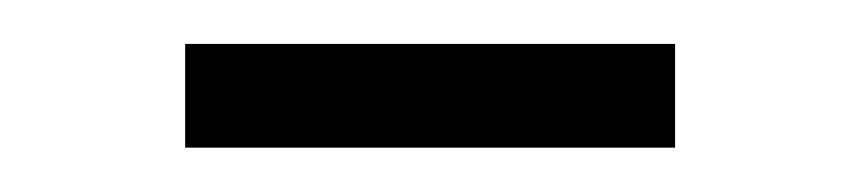

<svg xmlns="http://www.w3.org/2000/svg" viewBox="-20 -710 390 87"><path d="M63.9 -690.1H285.9V-643.1H63.9Z"/></svg>

Font: Khand Variable Light
Style: Regular
Weight: 300
Designer: Satya Rajpurohit
Foundry: Indian Type Foundry
Version: Version 3.000